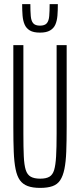

<svg xmlns="http://www.w3.org/2000/svg" viewBox="-20 -908 390 936"><path d="M176 8Q139 8 115 -1Q91 -10 77 -29.5Q63 -49 56 -83.5Q49 -118 47 -168.5Q45 -219 45 -289V-688H94V-257Q94 -189 96 -146Q98 -103 105.5 -79.5Q113 -56 130 -46.5Q147 -37 176 -37Q205 -37 221 -46.5Q237 -56 244 -79.5Q251 -103 253.5 -146Q256 -189 256 -257V-688H305V-289Q305 -219 303 -168.5Q301 -118 294 -84Q287 -50 273.5 -29.5Q260 -9 236 -0.5Q212 8 176 8ZM175 -749Q143 -749 125.5 -759.5Q108 -770 100 -788.5Q92 -807 90 -832Q88 -857 88 -888H128Q128 -854 130 -830Q132 -806 142 -794.5Q152 -783 175 -783Q198 -783 208 -794.5Q218 -806 220 -830Q222 -854 222 -888H262Q262 -857 260 -832Q258 -807 250 -788.5Q242 -770 224 -759.5Q206 -749 175 -749Z"/></svg>

Font: Saira UltraCondensed Light
Style: Regular
Weight: 300
Width: 1
Designer: Hector Gatti with collaboration of the Omnibus-Type team
Foundry: Omnibus-Type
Version: Version 1.101